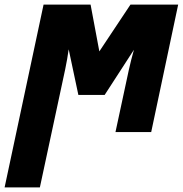

<svg xmlns="http://www.w3.org/2000/svg" viewBox="-77 -573 793 833"><path d="M-57 240H96L206 -273C212 -301 217 -331 221 -359L263 -161H377L504 -357C496 -328 488 -298 482 -270L424 0H579L696 -553H489L354 -350L316 -553H112Z"/></svg>

Font: Noto Sans Condensed Black
Style: Italic
Weight: 900
Width: 3
Italic angle: -12°
Designer: Monotype Design Team
Foundry: Monotype Imaging Inc.
Version: Version 2.013